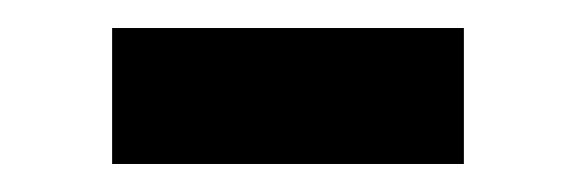

<svg xmlns="http://www.w3.org/2000/svg" viewBox="-20 -346 411 137"><path d="M60 -229V-326H311V-229Z"/></svg>

Font: Domine
Style: Regular
Weight: 400
Designer: Pablo Impallari, Rodrigo Fuenzalida, Brenda Gallo
Foundry: Pablo Impallari, Rodrigo Fuenzalida, Brenda Gallo
Version: Version 2.000;September 19, 2022;FontCreator 14.0.0.2877 64-